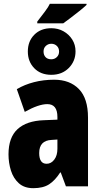

<svg xmlns="http://www.w3.org/2000/svg" viewBox="-20 -984 534 1014"><path d="M437 -963.9V-958Q424.3 -945.8 399.4 -925.8Q374.5 -905.8 350.1 -887.5Q325.7 -869.1 314 -860.8H176.8V-870.1Q204.6 -906.2 216.6 -922.1Q228.5 -938 233.2 -945.8Q237.8 -953.6 243.2 -963.9ZM251 -835Q286.6 -835 315.4 -818.8Q344.2 -802.7 361.6 -775.1Q378.9 -747.6 378.9 -712.9Q378.9 -661.1 343.3 -625Q307.6 -588.9 251 -588.9Q194.8 -588.9 160.9 -623.8Q127 -658.7 127 -711.9Q127 -766.1 161.1 -800.5Q195.3 -835 251 -835ZM251 -752.9Q234.4 -752.9 222.2 -741.7Q210 -730.5 210 -711.9Q210 -693.8 220.5 -682.4Q231 -670.9 251 -670.9Q268.1 -670.9 280 -682.4Q292 -693.8 292 -711.9Q292 -730.5 280 -741.7Q268.1 -752.9 251 -752.9ZM266.1 -563Q348.6 -563 396.7 -513.7Q444.8 -464.4 444.8 -362.8V0H328.1L300.8 -73.2H297.9Q271 -31.2 239.5 -10.7Q208 9.8 155.8 9.8Q108.4 9.8 79.6 -16.1Q50.8 -42 37.8 -83Q24.9 -124 24.9 -168.9Q24.9 -257.8 72.5 -301.8Q120.1 -345.7 210.9 -349.1L283.2 -352.1V-366.2Q283.2 -434.1 230 -434.1Q183.6 -434.1 110.8 -393.1L68.8 -513.2Q109.4 -537.1 159.2 -550Q209 -563 266.1 -563ZM283.2 -247.1 252.9 -245.1Q187 -242.2 187 -175.8Q187 -119.1 226.1 -119.1Q250 -119.1 266.6 -140.9Q283.2 -162.6 283.2 -198.2Z"/></svg>

Font: Open Sans Condensed ExtraBold
Style: Regular
Weight: 800
Width: 3
Designer: Monotype Design Team
Foundry: Monotype Imaging Inc.
Version: Version 3.000; ttfautohint (v1.8.4)